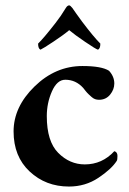

<svg xmlns="http://www.w3.org/2000/svg" viewBox="-20 -682 477 711"><path d="M342.8 -498Q335 -500 295.4 -526.9Q255.9 -553.7 236.3 -570.3Q216.8 -553.7 178.7 -528.3Q140.6 -502.9 129.9 -498Q121.1 -502 121.1 -520.5Q144.5 -543.9 185.5 -596.7Q206.1 -623 223.6 -652.3Q229.5 -662.1 236.3 -662.1Q240.2 -662.1 248 -652.3Q251 -648.4 262.7 -631.3Q274.4 -614.3 284.2 -601.6Q327.1 -544.9 351.6 -520.5Q351.6 -502 342.8 -498ZM403.3 -373Q403.3 -350.6 387.7 -331.5Q372.1 -312.5 346.7 -312.5Q338.9 -312.5 332 -314.9Q325.2 -317.4 318.8 -323.2Q312.5 -329.1 308.1 -333Q303.7 -336.9 296.9 -345.2Q290 -353.5 288.1 -356.4Q260.7 -386.7 221.7 -386.7Q191.4 -386.7 172.4 -343.8Q153.3 -300.8 153.3 -252Q153.3 -158.2 195.8 -115.7Q238.3 -73.2 293.9 -73.2Q358.4 -73.2 403.3 -122.1Q415 -119.1 415 -104.5Q415 -89.8 412.1 -85.9Q392.6 -55.7 344.2 -23.4Q295.9 8.8 235.4 8.8Q149.4 8.8 89.8 -46.9Q30.3 -102.5 30.3 -195.3Q30.3 -286.1 107.9 -361.8Q185.5 -437.5 285.2 -437.5Q356.4 -437.5 383.8 -419.9Q403.3 -398.4 403.3 -373Z"/></svg>

Font: Crimson
Style: Bold
Weight: 700
Version: Version 0.8 ; ttfautohint (v1.00) -l 8 -r 50 -G 200 -x 14 -D